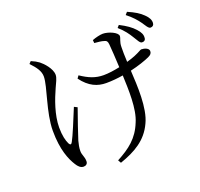

<svg xmlns="http://www.w3.org/2000/svg" viewBox="-151 -1000 1302 1247"><g transform="rotate(-20 500.0 -377.0)"><path d="M757 -753C796 -719 816 -689 832 -663C850 -636 859 -612 874 -611C889 -610 900 -618 900 -634C902 -654 894 -673 872 -697C849 -723 818 -745 771 -769ZM315 -369C287 -300 241 -188 224 -159C216 -143 208 -144 200 -159C189 -182 179 -218 179 -275C179 -362 216 -459 245 -523C259 -554 275 -583 275 -605C275 -649 228 -698 206 -715C191 -726 177 -734 153 -744L139 -729C177 -689 199 -658 199 -621C199 -552 133 -396 133 -269C133 -137 166 -62 194 -18C206 2 222 18 242 18C258 18 271 9 271 -9C271 -43 256 -55 256 -85C256 -107 261 -130 267 -153C277 -187 313 -290 337 -358ZM581 -713C603 -711 631 -709 647 -703C662 -699 668 -693 670 -671C673 -643 677 -570 680 -510C642 -502 602 -496 568 -496C512 -496 468 -514 413 -551L400 -533C451 -464 507 -442 566 -442C606 -442 645 -446 683 -452C687 -353 693 -218 657 -136C619 -40 556 8 466 56L478 77C584 40 668 -7 714 -107C759 -199 749 -358 743 -463C800 -476 848 -493 877 -506C897 -515 905 -524 905 -540C905 -560 875 -570 854 -570C846 -570 836 -560 797 -544C782 -538 762 -531 740 -525C738 -566 737 -606 738 -629C738 -665 753 -683 753 -699C753 -725 691 -751 653 -751C635 -751 601 -743 579 -734ZM835 -814C877 -781 897 -756 914 -733C932 -707 945 -682 959 -682C974 -682 983 -690 984 -705C985 -726 976 -745 952 -768C928 -792 898 -810 850 -831Z"/></g></svg>

Font: Source Han Serif AKR9
Style: Regular
Weight: 400
Designer: Ryoko NISHIZUKA 西塚涼子 (kana & ideographs); Frank Grießhammer (Latin, Greek & Cyrillic); Sandoll Communications 산돌커뮤니케이션, 
Foundry: Adobe Systems Incorporated
Version: Version 1.005;hotconv 1.0.107;makeotfexe 2.5.65593